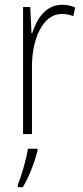

<svg xmlns="http://www.w3.org/2000/svg" viewBox="-20 -558 344 799"><path d="M238 -538C169 -538 132 -477 114 -420H111L106 -529H76V0H113V-283C113 -393 157 -500 237 -500C255 -500 272 -496 285 -491L293 -527C276 -535 257 -538 238 -538ZM136 70V61H96C91 102 68 177 54 212V221H75C102 176 124 117 136 70Z"/></svg>

Font: Noto Sans Devanagari UI Condensed ExtraLight
Style: Regular
Weight: 200
Width: 3
Designer: Jelle Bosma - Monotype Design Team
Foundry: Monotype Imaging Inc.
Version: Version 2.004